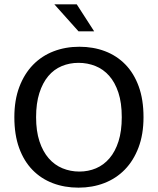

<svg xmlns="http://www.w3.org/2000/svg" viewBox="-20 -854 726 883"><path d="M345 -639Q409 -639 463 -618.5Q517 -598 556.5 -557.5Q596 -517 618 -456.5Q640 -396 640 -315Q640 -236 617 -175.5Q594 -115 554 -74Q514 -33 459.5 -12Q405 9 341 9Q277 9 223 -11.5Q169 -32 129.5 -72.5Q90 -113 68 -173.5Q46 -234 46 -315Q46 -394 69 -454.5Q92 -515 132 -556Q172 -597 226.5 -618Q281 -639 345 -639ZM146 -315Q146 -251 161.5 -204Q177 -157 204 -126Q231 -95 267.5 -80Q304 -65 345 -65Q386 -65 421.5 -80Q457 -95 483.5 -126Q510 -157 525 -204Q540 -251 540 -315Q540 -381 524.5 -428Q509 -475 482 -505.5Q455 -536 418.5 -550.5Q382 -565 341 -565Q300 -565 264 -550Q228 -535 202 -504Q176 -473 161 -426Q146 -379 146 -315ZM230 -834H333L413 -710H341Z"/></svg>

Font: Mukta Vaani
Style: Regular
Weight: 400
Designer: Noopur Datye, Girish Dalvi, Yashodeep Gholap, Pallavi Karambelkar
Foundry: Ek Type
Version: Version 2.538;PS 1.000;hotconv 16.6.51;makeotf.lib2.5.65220;